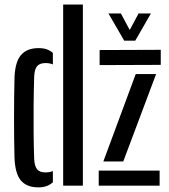

<svg xmlns="http://www.w3.org/2000/svg" viewBox="-20 -820 748 848"><path d="M44 -124Q43 -162 42.5 -206.2Q42 -250.5 42 -297Q42 -343.5 42.5 -389.2Q43 -435 44 -476.5Q46.5 -547 73 -577.2Q99.5 -607.5 150 -607.5Q172 -607.5 187 -602Q202 -596.5 213.5 -586V-535.5Q199 -541.5 181.5 -541.5Q155.5 -541.5 144 -527.8Q132.5 -514 131 -483Q129 -421 128.5 -357.2Q128 -293.5 128.5 -232.5Q129 -171.5 131 -117Q132.5 -86.5 143.8 -72.5Q155 -58.5 181 -58.5Q198.5 -58.5 213.5 -64.5V-15Q201.5 -4 186.2 1.8Q171 7.5 149 7.5Q98 7.5 72.2 -23Q46.5 -53.5 44 -124ZM259 0V-800H346V0ZM416 0V-66.5H685V0ZM420 -532.5V-599L690 -600V-533.5ZM436.5 -107 579.5 -493H669.5L524.5 -107ZM528.5 -640.5 459 -760.5H514L553 -687.5L592 -760.5H646.5L577.5 -640.5Z"/></svg>

Font: Big Shoulders Stencil Display Thin SemiBold
Style: Regular
Weight: 600
Version: Version 2.001